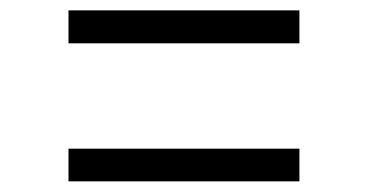

<svg xmlns="http://www.w3.org/2000/svg" viewBox="-20 -489 709 370"><path d="M557 -469V-405.5H112V-469ZM557 -202.5V-139.5H112V-202.5Z"/></svg>

Font: Merriweather 72pt SemiBold
Style: Regular
Weight: 600
Version: Version 2.100